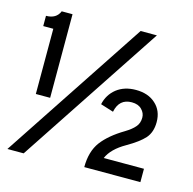

<svg xmlns="http://www.w3.org/2000/svg" viewBox="-106 -818 939 936"><g transform="rotate(15 363.5 -350.0)"><path d="M11.7 11.7Q131.8 -168.9 490.2 -711.9Q510.7 -711.9 572.3 -711.9Q452.1 -531.2 93.8 11.7Q73.2 11.7 11.7 11.7ZM76.2 -283.2Q76.2 -365.2 76.2 -612.3Q63.5 -612.3 25.4 -612.3Q25.4 -625 25.4 -664.1Q77.1 -664.1 93.8 -705.1Q112.3 -705.1 148.4 -705.1Q148.4 -599.6 148.4 -283.2Q129.9 -283.2 76.2 -283.2ZM396.5 0Q396.5 -79.1 433.6 -128.9Q470.7 -177.7 543 -220.7Q575.2 -240.2 590.8 -258.8Q607.4 -277.3 607.4 -305.7Q607.4 -329.1 589.8 -346.7Q572.3 -365.2 539.1 -365.2Q475.6 -365.2 461.9 -296.9Q440.4 -303.7 396.5 -317.4Q407.2 -367.2 446.3 -398.4Q485.4 -428.7 543 -428.7Q605.5 -428.7 642.6 -394.5Q680.7 -360.4 680.7 -302.7Q680.7 -252 653.3 -220.7Q626 -190.4 566.4 -156.2Q498 -117.2 476.6 -67.4Q544.9 -67.4 679.7 -67.4Q679.7 -49.8 679.7 0Q609.4 0 396.5 0Z"/></g></svg>

Font: Overpass
Style: Regular
Weight: 400
Designer: Delve Withrington, Thomas Jockin
Version: Version 3.000;DELV;Overpass; ttfautohint (v1.5)